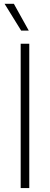

<svg xmlns="http://www.w3.org/2000/svg" viewBox="-20 -964 256 984"><path d="M86 0V-740H130V0ZM88.5 -807 3.5 -944.5H51L127.5 -807Z"/></svg>

Font: Encode Sans Semi Condensed ExtraLight
Style: Regular
Weight: 200
Width: 4
Designer: Multiple Designers
Foundry: Impallari Type
Version: Version 3.000; ttfautohint (v1.8.3) -l 8 -r 50 -G 200 -x 14 